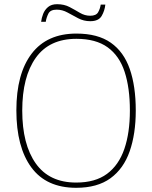

<svg xmlns="http://www.w3.org/2000/svg" viewBox="-20 -885 726 915"><path d="M343 10Q201 10 129.5 -87Q58 -184 58 -359Q58 -534 131 -629.5Q204 -725 344 -725Q446 -725 508 -681.5Q570 -638 598.5 -556Q627 -474 627 -358Q627 -247 598 -164Q569 -81 506.5 -35.5Q444 10 343 10ZM343 -15Q434 -15 490 -56.5Q546 -98 572.5 -175Q599 -252 599 -358Q599 -466 574 -542.5Q549 -619 493 -659.5Q437 -700 344 -700Q215 -700 150.5 -609.5Q86 -519 86 -358Q86 -197 150.5 -106Q215 -15 343 -15ZM410 -784Q379 -784 352.5 -798Q326 -812 301.5 -825.5Q277 -839 250 -839Q220 -839 210.5 -820Q201 -801 198 -781H176Q178 -799 185.5 -818.5Q193 -838 209 -851.5Q225 -865 252 -865Q286 -865 311.5 -851.5Q337 -838 360.5 -824Q384 -810 410 -810Q438 -810 447.5 -826.5Q457 -843 460 -863H482Q479 -834 464.5 -809Q450 -784 410 -784Z"/></svg>

Font: Noto Serif Tamil Thin
Style: Italic
Weight: 100
Italic angle: -12°
Designer: Indian Type Foundry, Tom Grace, and the Monotype Design Team
Foundry: Monotype Imaging Inc.
Version: Version 2.003; ttfautohint (v1.8.4.7-5d5b)